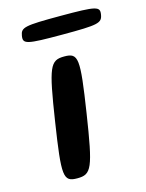

<svg xmlns="http://www.w3.org/2000/svg" viewBox="-108 -770 638 837"><g transform="rotate(-15 210.5 -351.5)"><path d="M248 -264C285 -504 282 -528 218 -528C154 -528 143 -504 106 -264C69 -24 72 0 136 0C200 0 211 -24 248 -264ZM420 -663C426 -699 410 -703 248 -703C85 -703 69 -699 63 -663C57 -626 72 -622 235 -622C397 -622 414 -626 420 -663Z"/></g></svg>

Font: Asimov Print
Style: AIt
Weight: 500
Designer: Google
Version: Version 2.000980: 2014